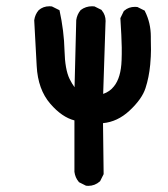

<svg xmlns="http://www.w3.org/2000/svg" viewBox="-20 -461 540 616"><path d="M218.8 90.3V-74.7Q178.7 -85 141.6 -127.9Q101.6 -173.8 97.7 -249.5L89.8 -396Q92.3 -414.6 104 -428.2Q118.2 -440.9 138.7 -440.9Q141.6 -440.9 146.5 -440.4L170.9 -428.2Q185.5 -361.3 187 -298.3Q188.5 -238.3 203.1 -208Q211.4 -191.4 219.2 -181.2L224.6 -396.5Q227.1 -414.6 238.8 -428.7Q254.9 -440.9 275.4 -440.9Q278.3 -440.9 283.2 -440.4L305.7 -429.2L306.6 -427.7Q318.8 -413.1 318.8 -393.6Q318.8 -389.6 318.4 -385.3L311 -159.7Q332.5 -167 345.7 -184.1Q368.2 -211.9 370.1 -267.6Q370.6 -277.8 370.6 -287.1Q370.6 -296.4 370.6 -309.1Q370.1 -341.8 366.2 -402.8L377.4 -425.8L378.9 -426.8Q392.6 -439 413.1 -439Q416 -439 420.9 -438.5L444.3 -426.8L445.3 -424.3Q463.9 -387.2 463.9 -343.3Q463.9 -339.4 463.9 -335Q464.4 -321.8 464.4 -301.5Q464.4 -281.2 461.9 -253.4Q458 -212.4 446.8 -178.2Q435.5 -143.1 395 -105.5Q356.9 -70.3 310.5 -65.9L312.5 97.7L301.3 120.1L300.3 121.1Q284.2 135.3 263.2 135.3Q260.3 135.3 255.9 134.8L233.4 123.5L232.4 122.1Q221.2 108.9 218.8 90.3Z"/></svg>

Font: Bakudai
Style: Bold
Weight: 700
Version: Version 1.48